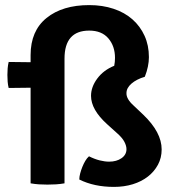

<svg xmlns="http://www.w3.org/2000/svg" viewBox="-20 -719 682 753"><path d="M100 0V-375L14 -374Q11 -386 10 -399Q9 -412 9 -425Q9 -438 10 -450.5Q11 -463 14 -476L100 -475V-503Q100 -598 162.5 -648.5Q225 -699 330 -699Q382 -699 425.5 -684.5Q469 -670 499.5 -643Q530 -616 547 -578.5Q564 -541 564 -495Q564 -459 548 -418Q515 -408 495.5 -391Q476 -374 476 -354Q475 -331 504 -305L542 -269Q614 -200 614 -133Q614 -100 599.5 -73Q585 -46 560 -26.5Q535 -7 501 3.5Q467 14 427 14Q349 14 291 -15Q291 -26 294.5 -39Q298 -52 303 -64.5Q308 -77 314.5 -88Q321 -99 329 -106Q351 -95 371 -90Q391 -85 408 -85Q437 -85 456.5 -98.5Q476 -112 476 -134Q476 -147 468 -162.5Q460 -178 441 -195L400 -232Q337 -289 337 -343Q337 -378 361.5 -411Q386 -444 428 -461Q431 -476 431 -492Q431 -538 405 -568.5Q379 -599 330 -599Q233 -599 233 -489V0Q216 3 199.5 4Q183 5 166 5Q149 5 133 4Q117 3 100 0Z"/></svg>

Font: Signika
Style: Semibold
Weight: 600
Designer: Anna Giedrys
Foundry: Anna Giedrys
Version: Version 1.001